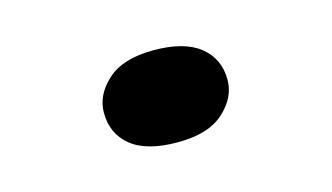

<svg xmlns="http://www.w3.org/2000/svg" viewBox="-39 -279 669 387"><g transform="rotate(-15 295.0 -85.0)"><path d="M295 11Q230 11 198 -15Q166 -41 166 -85Q166 -122 198.5 -151.5Q231 -181 295 -181Q359 -181 391.5 -155Q424 -129 424 -85Q424 -48 391.5 -18.5Q359 11 295 11Z"/></g></svg>

Font: Lexend Zetta ExtraBold
Style: Regular
Weight: 800
Designer: Bonnie Shaver-Troup, Thomas Jockin
Foundry: Lexend
Version: Version 1.007